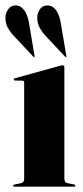

<svg xmlns="http://www.w3.org/2000/svg" viewBox="-33 -699 311 719"><path d="M208 -448V-30.5Q208 -23 210.8 -18.8Q213.5 -14.5 220 -13L243 -8.5Q246.5 -8 247.8 -6.8Q249 -5.5 249 -4Q249 -2 247.8 -1Q246.5 0 244 0H21Q19 0 17.5 -1Q16 -2 16 -4Q16 -5.5 17.2 -6.5Q18.5 -7.5 21.5 -8L45.5 -13Q52 -14.5 54.8 -18.8Q57.5 -23 57.5 -30.5V-390Q57.5 -393.5 55.8 -395.2Q54 -397 49.5 -397L23.5 -397.5Q21 -397.5 19.8 -398.5Q18.5 -399.5 18.5 -401.5Q18.5 -403.5 19.8 -404.5Q21 -405.5 23 -406L189 -452Q194.5 -453.5 196.5 -454Q198.5 -454.5 201.5 -454.5Q204.5 -454.5 206.2 -452.5Q208 -450.5 208 -448ZM76.1 -610 95.9 -492Q96.7 -490.5 96.9 -489Q97.1 -487.5 95.9 -486Q95.1 -485.5 93.7 -485.8Q92.3 -486 91 -487.5L19.4 -564Q5.2 -578.5 -4.5 -596.8Q-14.3 -615 -12.2 -638.5Q-11 -653.5 -0.1 -667Q10.9 -680.5 30.7 -678.5Q47.3 -676 59.3 -658.5Q71.2 -641 76.1 -610ZM195.1 -610 215 -492Q215.8 -490.5 216 -489Q216.2 -487.5 215 -486Q214.2 -485.5 212.8 -485.8Q211.3 -486 210.1 -487.5L138.4 -564Q124.3 -579 114.7 -597Q105.2 -615 106.8 -638.5Q108.1 -654 118.8 -667.2Q129.5 -680.5 149.8 -678.5Q166.8 -676 178.5 -658.5Q190.3 -641 195.1 -610Z"/></svg>

Font: Fraunces 120pt
Style: Bold
Weight: 700
Version: Version 1.000;[b76b70a41]